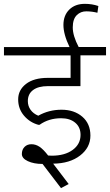

<svg xmlns="http://www.w3.org/2000/svg" viewBox="-35 -865 566 989"><path d="M212.9 -64Q225.6 -63 231.4 -63Q298.8 -63 339.4 -92.8Q379.9 -122.6 379.9 -170.4Q379.9 -210 352.5 -232.9Q325.2 -255.9 279.8 -255.9Q216.3 -255.9 168.9 -222.2H162.1Q118.2 -234.4 88.4 -269.5Q58.6 -304.7 58.6 -353Q58.6 -401.4 98.9 -432.6Q139.2 -463.9 211.4 -463.9H328.6V-579.6H-14.6V-622.6H323.2Q291.5 -688.5 291.7 -737.3Q292 -786.1 322 -815.7Q352.1 -845.2 401.9 -845.2Q439.5 -845.2 471.7 -834L466.8 -799.3Q439.9 -806.2 410.4 -806.6Q380.9 -807.1 360.4 -786.9Q339.8 -766.6 339.8 -723.6Q339.8 -680.7 370.1 -623H511.2V-580.1H379.4V-421.4H212.4Q162.1 -421.4 135.3 -401.1Q108.4 -380.9 108.4 -344.2Q108.4 -319.3 122.3 -299.6Q136.2 -279.8 162.1 -269Q216.8 -299.8 282 -299.8Q347.2 -299.8 388.9 -263.9Q430.7 -228 430.7 -166.5Q430.7 -105 377.7 -64Q324.7 -22.9 238.8 -22L318.8 83L279.3 104L184.1 -20.5Q139.2 -20.5 108.4 -34.9Q77.6 -49.3 77.6 -71.8Q77.6 -94.2 91.3 -108.2Q105 -122.1 127 -122.1Q148.9 -122.1 168.7 -108.9Q188.5 -95.7 212.9 -64Z"/></svg>

Font: Yantramanav Light
Style: Regular
Weight: 300
Version: Version 1.001;PS 1.0;hotconv 1.0.72;makeotf.lib2.5.5900; ttf